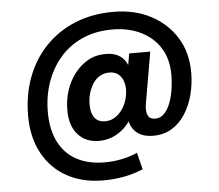

<svg xmlns="http://www.w3.org/2000/svg" viewBox="-58 -721 1143 1000"><g transform="rotate(-5 514.0 -221.0)"><path d="M441 214Q335 214 253.5 169.5Q172 125 126.5 41.5Q81 -42 81 -155Q81 -262 114.5 -353Q148 -444 212 -512Q276 -580 366.5 -618Q457 -656 570 -656Q681 -656 765.5 -611.5Q850 -567 898.5 -489Q947 -411 947 -307Q947 -247 932.5 -191Q918 -135 889.5 -90.5Q861 -46 819 -20.5Q777 5 722 5Q655 5 622.5 -34.5Q590 -74 597 -141L600 -173L620 -119Q597 -62 547.5 -27.5Q498 7 438 7Q369 7 328 -39Q287 -85 287 -166Q287 -219 302.5 -268Q318 -317 348 -356Q378 -395 418.5 -418Q459 -441 510 -441Q565 -441 596 -413Q627 -385 634 -331L613 -316L634 -433H744L698 -167Q691 -130 700 -106.5Q709 -83 741 -83Q767 -83 786.5 -103Q806 -123 818.5 -155.5Q831 -188 837 -226.5Q843 -265 843 -303Q843 -385 807 -443Q771 -501 706 -533Q641 -565 557 -565Q469 -565 399.5 -534Q330 -503 282.5 -447.5Q235 -392 210 -320Q185 -248 185 -166Q185 -74 217.5 -9.5Q250 55 311.5 88Q373 121 458 121Q503 121 547.5 112Q592 103 629 86L651 174Q604 194 552 204Q500 214 441 214ZM479 -92Q511 -92 537.5 -111.5Q564 -131 581 -164.5Q598 -198 601 -240Q602 -270 593.5 -293Q585 -316 567 -329.5Q549 -343 522 -343Q494 -343 472 -330Q450 -317 435.5 -294.5Q421 -272 413 -244Q405 -216 405 -185Q405 -141 423.5 -116.5Q442 -92 479 -92Z"/></g></svg>

Font: DM Sans 9pt
Style: Bold
Weight: 700
Version: Version 4.004;gftools[0.9.30]